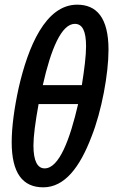

<svg xmlns="http://www.w3.org/2000/svg" viewBox="-20 -791 484 821"><path d="M165 10C257 10 322 -77 371 -206C415 -316 444 -476 444 -578C444 -717 392 -771 310 -771C174 -771 100 -590 60 -416C41 -329 30 -248 30 -183C30 -52 76 10 165 10ZM163 -427C198 -582 243 -689 300 -689C332 -689 348 -659 348 -593C348 -553 341 -496 330 -427ZM171 -71C141 -71 123 -101 123 -169C123 -208 131 -269 145 -346H314C279 -195 233 -71 171 -71Z"/></svg>

Font: Noto Sans UI Condensed Medium
Style: Italic
Weight: 500
Width: 3
Italic angle: -12°
Designer: Monotype Design Team
Foundry: Monotype Imaging Inc.
Version: Version 1.901